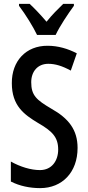

<svg xmlns="http://www.w3.org/2000/svg" viewBox="-20 -960 456 990"><path d="M171 -780H267C288 -825 331 -889 361 -930V-940H306C275 -909 252 -888 220 -848C190 -883 157 -918 133 -940H78V-930C112 -885 151 -822 171 -780ZM380 -197C380 -290 335 -349 244 -400C168 -445 141 -468 141 -536C141 -591 174 -631 229 -631C265 -631 301 -620 345 -596L376 -685C330 -709 279 -724 226 -724C114 -725 40 -645 41 -531C41 -414 105 -369 176 -326C249 -284 280 -253 280 -189C280 -131 247 -83 186 -83C139 -83 84 -100 36 -127V-24C81 -1 134 10 187 10C301 10 380 -72 380 -197Z"/></svg>

Font: Noto Sans Gujarati ExtraCondensed Medium
Style: Regular
Weight: 500
Width: 2
Designer: Jelle Bosma - Monotype Design Team, Universal Thirst
Foundry: Monotype Imaging Inc.
Version: Version 2.106